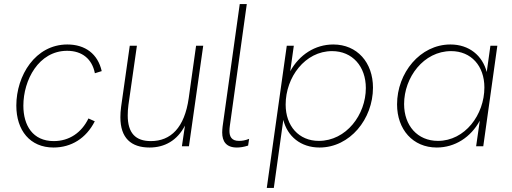

<svg xmlns="http://www.w3.org/2000/svg" viewBox="-20 -717 2510 941"><path d="M242.5 6C328.5 6 402 -38.5 444.5 -122.5L413.5 -136.5C380 -67 319.5 -25.5 243.5 -25.5C140.5 -25.5 94.5 -102.5 94.5 -199C94.5 -324.5 169.5 -468 309 -468C383 -468 431.5 -427.5 445 -358L478.5 -368.5C459.5 -453 397.5 -499 310 -499C153.5 -499 60 -347 60 -199.5C60 -78 127 6 242.5 6Z M713 6C786.5 6 848.5 -28 886.5 -101.5L871.5 0H906L976 -493H941L905 -236.5C884.5 -90.5 816.5 -25.5 719.5 -25.5C644.5 -25.5 606 -64.5 606 -151.5C606 -167.5 607 -184.5 609.5 -203L651 -493H616L573.5 -193C571 -174.5 570 -157.5 570 -142.5C570 -40.5 622.5 6 713 6Z M1141 6C1156.5 6 1174.5 3.5 1196 -3.5L1201 -36.5C1180.5 -28.5 1166.5 -26.5 1151 -26.5C1114.5 -26.5 1104.5 -48.5 1104.5 -75.5C1104.5 -84 1105.5 -92.5 1106.5 -100.5L1189.5 -697H1155L1071 -97C1070 -87 1069 -77.5 1069 -68C1069 -24.5 1088 6 1141 6Z M1287.5 204H1322L1368.5 -129.5C1388.5 -49 1453.5 6 1546 6C1695 6 1808 -133.5 1808 -287.5C1808 -410.5 1730.5 -499 1613.5 -499C1524 -499 1447 -448.5 1402.5 -368L1420 -493H1385.5ZM1380 -204.5C1380 -338.5 1475 -466.5 1607.5 -466.5C1707.5 -466.5 1773 -391 1773 -285.5C1773 -155 1677 -26.5 1542.5 -26.5C1444.5 -26.5 1380 -99.5 1380 -204.5Z M2120.5 6C2210 6 2287.5 -44.5 2331.5 -125.5L2313.5 0H2348.5L2417.5 -493H2383.5L2365.5 -364C2344.5 -444.5 2279.5 -499 2187.5 -499C2039 -499 1926 -359.5 1926 -205.5C1926 -82.5 2003.5 6 2120.5 6ZM1960.5 -207C1960.5 -337.5 2056 -466.5 2191 -466.5C2289.5 -466.5 2354 -393.5 2354 -288.5C2354 -154.5 2258.5 -26.5 2126.5 -26.5C2026 -26.5 1960.5 -101.5 1960.5 -207Z"/></svg>

Font: HK Grotesk ExtraLight
Style: Italic
Weight: 200
Italic angle: -16°
Designer: Alfredo Marco Pradil
Foundry: Hanken Design Co.
Version: Version 3.001;FEAKit 1.0